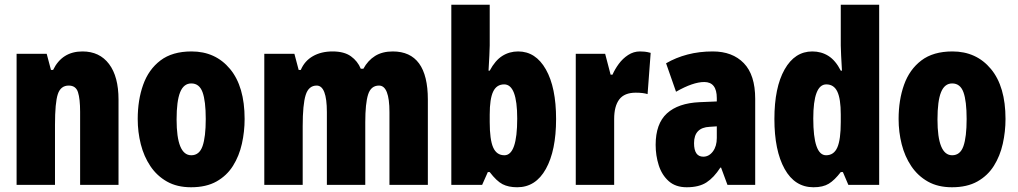

<svg xmlns="http://www.w3.org/2000/svg" viewBox="-20 -780 4295 810"><path d="M328 -563Q400 -563 440 -510Q480 -457 480 -360V0H318V-308Q318 -363 309 -391Q300 -419 270 -419Q236 -419 224 -383Q212 -347 212 -253V0H50V-553H177L195 -485H204Q242 -563 328 -563Z M1012 -278Q1012 -225 1000.5 -173.5Q989 -122 963 -80.5Q937 -39 893.5 -14.5Q850 10 786 10Q727 10 684.5 -14Q642 -38 614.5 -79Q587 -120 574 -171.5Q561 -223 561 -278Q561 -358 584 -422.5Q607 -487 657 -525Q707 -563 788 -563Q889 -563 950.5 -489Q1012 -415 1012 -278ZM725 -276Q725 -125 787 -125Q821 -125 834.5 -163.5Q848 -202 848 -278Q848 -354 834.5 -391Q821 -428 787 -428Q755 -428 740 -391Q725 -354 725 -276Z M1637 -563Q1785 -563 1785 -360V0H1623V-307Q1623 -419 1579 -419Q1545 -419 1533 -381.5Q1521 -344 1521 -264V0H1359V-307Q1359 -419 1316 -419Q1282 -419 1269.5 -379Q1257 -339 1257 -248V0H1095V-553H1222L1240 -485H1249Q1265 -523 1300 -543Q1335 -563 1383 -563Q1432 -563 1460.5 -542.5Q1489 -522 1502 -490H1513Q1532 -525 1562.5 -544Q1593 -563 1637 -563Z M2046 -588Q2046 -572 2044.5 -546Q2043 -520 2041 -482H2046Q2069 -525 2099 -544Q2129 -563 2166 -563Q2240 -563 2283 -487Q2326 -411 2326 -278Q2326 -145 2283 -67.5Q2240 10 2162 10Q2125 10 2100 -3Q2075 -16 2046 -54H2038L2014 0H1884V-760H2046ZM2107 -424Q2075 -424 2060.5 -393.5Q2046 -363 2046 -297V-265Q2046 -191 2060.5 -158Q2075 -125 2108 -125Q2162 -125 2162 -280Q2162 -424 2107 -424Z M2680 -563Q2690 -563 2700 -562Q2710 -561 2725 -557L2712 -383Q2693 -389 2662 -389Q2614 -389 2592.5 -360.5Q2571 -332 2571 -278V0H2409V-553H2533L2556 -465H2564Q2574 -488 2590.5 -510.5Q2607 -533 2630 -548Q2653 -563 2680 -563Z M2987 -563Q3070 -563 3118 -513.5Q3166 -464 3166 -363V0H3049L3022 -73H3019Q2992 -31 2960.5 -10.5Q2929 10 2877 10Q2830 10 2801 -16Q2772 -42 2759 -83Q2746 -124 2746 -169Q2746 -258 2793.5 -301.5Q2841 -345 2932 -349L3004 -352V-366Q3004 -434 2951 -434Q2904 -434 2832 -393L2790 -513Q2831 -537 2880.5 -550Q2930 -563 2987 -563ZM2974 -245Q2908 -242 2908 -176Q2908 -119 2947 -119Q2971 -119 2987.5 -141Q3004 -163 3004 -198V-247Z M3412 10Q3333 10 3290 -67.5Q3247 -145 3247 -278Q3247 -411 3290 -487Q3333 -563 3407 -563Q3445 -563 3475 -544Q3505 -525 3527 -482H3532Q3530 -520 3528.5 -546Q3527 -572 3527 -588V-760H3689V0H3559L3536 -54H3527Q3501 -20 3476.5 -5Q3452 10 3412 10ZM3465 -125Q3498 -125 3512.5 -158Q3527 -191 3527 -265V-297Q3527 -363 3512.5 -393.5Q3498 -424 3466 -424Q3411 -424 3411 -280Q3411 -125 3465 -125Z M4222 -278Q4222 -225 4210.5 -173.5Q4199 -122 4173 -80.5Q4147 -39 4103.5 -14.5Q4060 10 3996 10Q3937 10 3894.5 -14Q3852 -38 3824.5 -79Q3797 -120 3784 -171.5Q3771 -223 3771 -278Q3771 -358 3794 -422.5Q3817 -487 3867 -525Q3917 -563 3998 -563Q4099 -563 4160.5 -489Q4222 -415 4222 -278ZM3935 -276Q3935 -125 3997 -125Q4031 -125 4044.5 -163.5Q4058 -202 4058 -278Q4058 -354 4044.5 -391Q4031 -428 3997 -428Q3965 -428 3950 -391Q3935 -354 3935 -276Z"/></svg>

Font: Noto Sans Gujarati UI ExtraCondensed Black
Style: Regular
Weight: 900
Width: 2
Designer: Jelle Bosma - Monotype Design Team, Universal Thirst
Foundry: Monotype Imaging Inc.
Version: Version 2.106; ttfautohint (v1.8.4.7-5d5b)